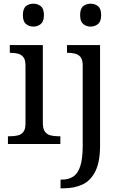

<svg xmlns="http://www.w3.org/2000/svg" viewBox="-20 -780 660 1040"><path d="M23 0V-42H36Q58 -42 76.5 -46.5Q95 -51 106.5 -65.5Q118 -80 118 -109V-426Q118 -456 106.5 -470.5Q95 -485 76.5 -489.5Q58 -494 36 -494H33V-536H212V-114Q212 -83 223 -67.5Q234 -52 253 -47Q272 -42 294 -42H307V0ZM161 -636Q137 -636 120.5 -650Q104 -664 104 -698Q104 -733 120.5 -746.5Q137 -760 161 -760Q184 -760 201 -746.5Q218 -733 218 -698Q218 -664 201 -650Q184 -636 161 -636ZM308 240V193H315Q351 193 376.5 176.5Q402 160 415 119.5Q428 79 428 9V-426Q428 -456 416.5 -470.5Q405 -485 386.5 -489.5Q368 -494 346 -494H343V-536H522V8Q522 97 496.5 148Q471 199 426.5 219.5Q382 240 324 240ZM471 -636Q447 -636 430.5 -650Q414 -664 414 -698Q414 -733 430.5 -746.5Q447 -760 471 -760Q494 -760 511 -746.5Q528 -733 528 -698Q528 -664 511 -650Q494 -636 471 -636Z"/></svg>

Font: Noto Serif Ethiopic
Style: Regular
Weight: 400
Designer: Monotype Design Team
Foundry: Monotype Imaging Inc.
Version: Version 2.102